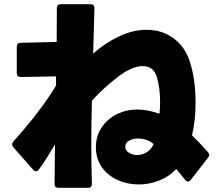

<svg xmlns="http://www.w3.org/2000/svg" viewBox="-20 -836 1040 915"><path d="M876 29Q868 29 862 21L820 -31Q786 6 738.5 24.5Q691 43 641 43Q587 43 540.5 22Q494 1 465.5 -39Q437 -79 437 -134Q437 -187 464 -228Q491 -269 536.5 -291.5Q582 -314 634 -314Q683 -314 740 -294Q743 -321 743 -348Q743 -417 727.5 -469Q712 -521 660 -521Q608 -521 539 -467.5Q470 -414 418 -356Q415 -250 415 -141Q415 -48 418 39Q418 59 400 59H259Q240 59 240 41L242 -148Q197 -71 165 -28Q160 -20 151 -20Q144 -20 138 -27L43 -135Q38 -140 38 -148Q38 -155 44 -162Q175 -308 247 -428V-472L79 -469Q60 -469 60 -488V-613Q60 -632 78 -632L250 -636L251 -798Q251 -816 270 -816H411Q430 -816 430 -797L424 -581Q481 -631 547 -662.5Q613 -694 679 -694Q753 -694 808.5 -652.5Q864 -611 886 -538Q912 -455 912 -346Q912 -262 895 -191Q932 -155 971 -111Q977 -105 977 -98Q977 -92 972 -85L889 21Q883 29 876 29ZM637 -176Q615 -176 596 -166Q577 -156 577 -136Q577 -118 595.5 -107.5Q614 -97 633 -97Q657 -97 678.5 -110Q700 -123 712 -149Q699 -162 678.5 -169Q658 -176 637 -176Z"/></svg>

Font: LINE Seed JP_TTF ExtraBold
Style: Regular
Weight: 800
Designer: LY Corporation & Fontrix & Fontworks
Version: Version 1.015